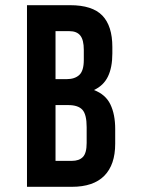

<svg xmlns="http://www.w3.org/2000/svg" viewBox="-20 -720 544 740"><path d="M250 -700Q336 -700 374.5 -660Q413 -620 413 -539V-514Q413 -460 396 -425Q379 -390 342 -373Q387 -356 405.5 -317.5Q424 -279 424 -223V-166Q424 -85 382 -42.5Q340 0 257 0H84V-700ZM194 -315V-100H257Q285 -100 299.5 -115Q314 -130 314 -169V-230Q314 -279 297.5 -297Q281 -315 243 -315ZM194 -600V-415H237Q268 -415 285.5 -431Q303 -447 303 -489V-528Q303 -566 289.5 -583Q276 -600 247 -600Z"/></svg>

Font: Bebas Neue Bold
Style: Regular
Weight: 700
Designer: Ryoichi Tsunekawa & LGV (GE)
Foundry: Free Software Foundation, Inc.
Version: Version 1.003 August 13, 2016